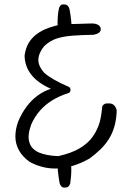

<svg xmlns="http://www.w3.org/2000/svg" viewBox="-20 -756 595 867"><path d="M114 -25Q82 -48 66 -76.5Q50 -105 49.5 -138Q49 -171 62 -207Q78 -245 100 -274.5Q122 -304 150 -324.5Q178 -345 210 -355Q151 -381 121.5 -418.5Q92 -456 91 -505Q96 -541 111 -564.5Q126 -588 148.5 -604Q171 -620 199 -630Q227 -640 258 -646L393 -650Q393 -650 397.5 -650Q402 -650 408 -649Q414 -648 420.5 -645Q427 -642 431 -637Q435 -632 435 -623Q435 -616 430 -611Q425 -606 418.5 -603.5Q412 -601 407 -600Q402 -599 402 -599Q349 -598 308 -595Q267 -592 236 -582Q205 -572 180 -548Q162 -526 156 -505Q150 -484 156.5 -465Q163 -446 180 -427Q197 -412 224 -396.5Q251 -381 290 -364Q290 -364 292.5 -362.5Q295 -361 297 -357.5Q299 -354 298 -348Q298 -342 294.5 -339Q291 -336 287.5 -335Q284 -334 284 -334Q247 -322 216 -303Q185 -284 161 -257Q137 -230 121 -194Q103 -145 112.5 -113.5Q122 -82 155.5 -67.5Q189 -53 243 -51Q302 -64 340 -86.5Q378 -109 399.5 -140Q421 -171 431 -207Q434 -218 435.5 -228Q437 -238 438.5 -247.5Q440 -257 441 -267Q441 -267 441 -270.5Q441 -274 443.5 -278.5Q446 -283 452.5 -286.5Q459 -290 472 -289Q484 -289 491 -284Q498 -279 501.5 -272.5Q505 -266 506 -262Q507 -258 507 -258Q506 -217 496.5 -184.5Q487 -152 470.5 -126.5Q454 -101 431.5 -79.5Q409 -58 384 -40Q313 0 245 4.5Q177 9 114 -25ZM273 91Q263 92 257.5 86Q252 80 250.5 75Q249 70 249 70Q247 59 245 45.5Q243 32 241.5 16.5Q240 1 239 -14L301 -26Q302 -9 302 9Q302 27 300.5 43Q299 59 297 73Q297 73 295 77.5Q293 82 288.5 86.5Q284 91 273 91ZM241 -618Q240 -636 240 -653.5Q240 -671 241.5 -687Q243 -703 246 -717Q246 -717 247.5 -722Q249 -727 254 -732Q259 -737 269 -736Q279 -736 284.5 -731Q290 -726 292 -720Q294 -714 294 -714Q296 -703 298 -690Q300 -677 301.5 -662Q303 -647 303 -631Z"/></svg>

Font: Sour Gummy Black ExtraLight
Style: Regular
Weight: 250
Version: Version 1.000